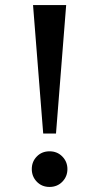

<svg xmlns="http://www.w3.org/2000/svg" viewBox="-20 -720 390 755"><path d="M109.9 -700.2H240.2L200.2 -194.8H149.9ZM245.1 -55.2Q245.1 -25.9 225.1 -5.4Q205.1 15.1 174.8 15.1Q144.5 15.1 124.8 -5.4Q105 -25.9 105 -55.2Q105 -84.5 124.8 -104.7Q144.5 -125 174.8 -125Q205.1 -125 225.1 -104.5Q245.1 -84 245.1 -55.2Z"/></svg>

Font: Copperplate Sans CC Heavy
Style: Regular
Weight: 400
Designer: indestructible type*
Foundry: Cowboy Collective
Version: Version 1.000